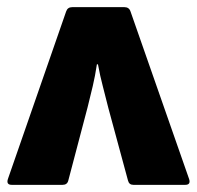

<svg xmlns="http://www.w3.org/2000/svg" viewBox="-20 -517 551 537"><path d="M13 0Q-3 0 2 -16L165 -485Q169 -497 182 -497H328Q341 -497 345 -485L509 -16Q514 0 498 0H353Q341 0 338 -12L283 -215Q275 -248 267.5 -276Q260 -304 254 -337H251Q246 -304 239.5 -276.5Q233 -249 225 -217L171 -12Q168 0 155 0Z"/></svg>

Font: Sofia Sans Black
Style: Regular
Weight: 900
Designer: Botio Nikoltchev, Ani Petrova
Foundry: lettersoup
Version: Version 4.100; ttfautohint (v1.8.3)